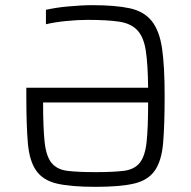

<svg xmlns="http://www.w3.org/2000/svg" viewBox="-20 -716 741 744"><path d="M336 -696Q427 -696 482.5 -684Q538 -672 568 -634.5Q598 -597 608 -528Q618 -459 618 -344Q618 -230 612 -161Q606 -92 579.5 -54.5Q553 -17 499 -4.5Q445 8 350 8Q255 8 201 -4.5Q147 -17 120.5 -54.5Q94 -92 88 -161Q82 -230 82 -344V-376H554Q553 -467 545 -519.5Q537 -572 512.5 -598.5Q488 -625 442 -632Q396 -639 319 -639Q281 -639 236 -634.5Q191 -630 158 -622V-678Q176 -682 198 -685.5Q220 -689 243.5 -691Q267 -693 291 -694.5Q315 -696 336 -696ZM350 -49Q419 -49 459.5 -54Q500 -59 521 -84.5Q542 -110 548 -165Q554 -220 554 -319H147Q147 -220 153 -165Q159 -110 180 -84.5Q201 -59 241 -54Q281 -49 350 -49Z"/></svg>

Font: Azeri Sans Light
Style: Regular
Weight: 300
Designer: Hector Gatti & Omnibus-Type (original fonts) / Cristiano Sobral (main changes and remastering)
Version: Version 1.000; ttfautohint (v1.6)